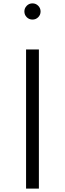

<svg xmlns="http://www.w3.org/2000/svg" viewBox="-20 -1118 385 1138"><path d="M134.5 0H210.5V-825H134.5ZM172.5 -1002Q192.5 -1002 206.5 -1016Q220.5 -1030 220.5 -1050Q220.5 -1069.5 206.5 -1083.8Q192.5 -1098 172.5 -1098Q152.5 -1098 138.5 -1083.8Q124.5 -1069.5 124.5 -1050Q124.5 -1030 138.5 -1016Q152.5 -1002 172.5 -1002Z"/></svg>

Font: Spartan
Style: Regular
Weight: 400
Designer: Matt Bailey, Mirko Velimirovic
Foundry: Matt Bailey
Version: Version 1.003; ttfautohint (v1.8.3)